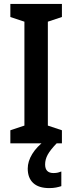

<svg xmlns="http://www.w3.org/2000/svg" viewBox="-20 -734 370 983"><path d="M297 0H33V-67L105 -91V-623L33 -647V-714H297V-647L225 -623V-91L297 -67ZM211 108Q211 152 254 152Q267 152 277 149.5Q287 147 294 144V219Q282 223 267 226Q252 229 232 229Q178 229 150 203Q122 177 122 129Q122 92 145 54.5Q168 17 211 -15L270 0Q238 33 224.5 57.5Q211 82 211 108Z"/></svg>

Font: Noto Sans Myanmar UI Condensed SemiBold
Style: Regular
Weight: 600
Width: 3
Designer: Monotype Design Team
Foundry: Monotype Imaging Inc.
Version: Version 2.103; ttfautohint (v1.8.4.7-5d5b)